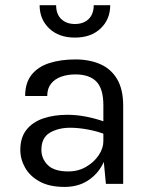

<svg xmlns="http://www.w3.org/2000/svg" viewBox="-20 -724 590 756"><path d="M397 0 387 -105V-310Q387 -374.5 359.5 -402.8Q332 -431 277 -431Q246 -431 220.8 -422Q195.5 -413 180.8 -394.2Q166 -375.5 166 -346H79Q79 -398 104.5 -429.8Q130 -461.5 174.8 -475.8Q219.5 -490 277 -490Q332 -490 374.5 -471.5Q417 -453 441 -412.8Q465 -372.5 465 -308V0ZM234 12Q175 12 136.5 -9Q98 -30 79 -63.5Q60 -97 60 -134Q60 -182.5 84.2 -213Q108.5 -243.5 150.5 -257.8Q192.5 -272 245 -272Q282.5 -272 320.2 -264.5Q358 -257 394 -244V-195Q364 -207 326.2 -214Q288.5 -221 257 -221Q209 -221 176 -201.2Q143 -181.5 143 -134Q143 -99 168.2 -74Q193.5 -49 249 -49Q288 -49 319.2 -67.2Q350.5 -85.5 368.8 -113Q387 -140.5 387 -168H406Q406 -120 385.2 -79Q364.5 -38 326 -13Q287.5 12 234 12ZM275 -576Q211.5 -576 173.8 -612Q136 -648 136 -703.5H201Q201 -668.5 221.2 -649Q241.5 -629.5 275 -629.5Q309 -629.5 329 -649Q349 -668.5 349 -703.5H414Q414 -648 376.2 -612Q338.5 -576 275 -576Z"/></svg>

Font: Karla
Style: Regular
Weight: 400
Designer: Jonathan Pinhorn
Version: Version 2.004;gftools[0.9.33]